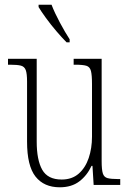

<svg xmlns="http://www.w3.org/2000/svg" viewBox="-20 -786 550 816"><path d="M234 10Q167 10 131 -35.5Q95 -81 95 -184V-439Q95 -473 89.5 -488Q84 -503 69 -507Q54 -511 23 -511H14V-536H136V-184Q136 -106 159.5 -64.5Q183 -23 242 -23Q286 -23 314.5 -48Q343 -73 357 -114.5Q371 -156 371 -205V-429Q371 -467 366.5 -484.5Q362 -502 347 -506.5Q332 -511 300 -511H293V-536H412V-101Q412 -65 417 -49Q422 -33 437 -29Q452 -25 481 -25H491V0H378L373 -81H369Q350 -40 317 -15Q284 10 234 10ZM263 -606Q245 -624 220.5 -652.5Q196 -681 175 -710Q154 -739 144 -756V-766H199Q212 -732 234.5 -690Q257 -648 276 -619V-606Z"/></svg>

Font: Noto Serif Ethiopic Condensed ExtraLight
Style: Regular
Weight: 200
Width: 3
Designer: Monotype Design Team
Foundry: Monotype Imaging Inc.
Version: Version 2.102; ttfautohint (v1.8.4.7-5d5b)